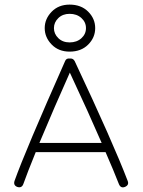

<svg xmlns="http://www.w3.org/2000/svg" viewBox="-20 -803 619 833"><path d="M55 8Q37 1 43 -18Q89 -147 262 -537Q267 -551 282 -549Q297 -551 304 -538Q471 -183 534 -18Q541 0 522 8Q504 15 496 -4Q473 -63 438 -143H135Q98 -52 81 -4Q74 14 55 8ZM421 -183Q367 -308 283 -488Q218 -343 151 -183ZM282 -579Q234 -579 204 -610Q174 -641 174 -681Q174 -721 204 -752Q234 -783 282 -783Q332 -783 362.5 -752.5Q393 -722 393 -681Q393 -640 362.5 -609.5Q332 -579 282 -579ZM282 -619Q313 -619 333 -637Q353 -655 353 -681Q353 -707 333 -725Q313 -743 282 -743Q252 -743 233 -724.5Q214 -706 214 -681Q214 -656 233 -637.5Q252 -619 282 -619Z"/></svg>

Font: Hoogli Light
Style: Regular
Weight: 300
Designer: Anand Singh Naorem
Foundry: Brand New Type
Version: Version 1.00 b007